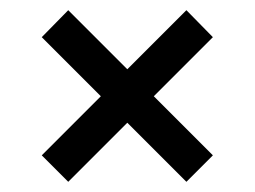

<svg xmlns="http://www.w3.org/2000/svg" viewBox="-20 -444 500 377"><path d="M62 -139 178 -255 62 -371 114 -424 230 -308 346 -424 398 -371 282 -255 398 -139 346 -87 230 -203 114 -87Z"/></svg>

Font: Teachers SemiBold
Style: Regular
Weight: 600
Designer: Alfredo Marco Pradil & Chank Diesel
Version: Version 0.009